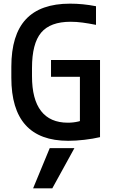

<svg xmlns="http://www.w3.org/2000/svg" viewBox="-20 -760 640 1050"><path d="M266 270H161L252 50H387ZM353 10Q42 10 42 -335V-395Q42 -569 121.5 -654.5Q201 -740 363 -740Q399 -740 434 -736.5Q469 -733 505 -726V-624Q465 -632 431.5 -636.5Q398 -641 366 -641Q255 -641 205 -581.5Q155 -522 155 -388V-343Q155 -217 204.5 -153Q254 -89 351 -89Q381 -89 408.5 -95.5Q436 -102 464 -117L417 -57V-340H259V-432H527V-10Q489 -1 442 4.5Q395 10 353 10Z"/></svg>

Font: M PLUS Code Latin Expanded Medium
Style: Regular
Weight: 500
Width: 7
Designer: Coji Morishita
Foundry: UNDERFOREST DESIGN
Version: Version 1.002; ttfautohint (v1.8.3)